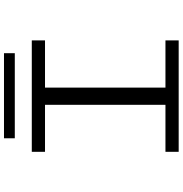

<svg xmlns="http://www.w3.org/2000/svg" viewBox="2 -874 872 915"><g transform="rotate(-90 437.5 -416.0)"><path d="M172 0V-63H396V-637H172V-700H703V-637H478V-63H703V0ZM236.5 -781V-832.5H642V-781Z"/></g></svg>

Font: Trispace SemiExpanded Light
Style: Regular
Weight: 300
Width: 6
Designer: Tyler Finck
Foundry: Etcetera Type Company
Version: Version 1.210; ttfautohint (v1.8.3)